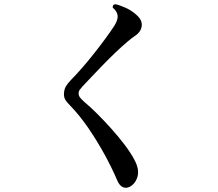

<svg xmlns="http://www.w3.org/2000/svg" viewBox="-20 -830 1040 916"><path d="M601 60Q583 70 566.5 63Q550 56 539 30Q513 -31 478 -94.5Q443 -158 402.5 -217.5Q362 -277 316 -325Q300 -341 292.5 -352.5Q285 -364 285 -382Q286 -403 293.5 -416.5Q301 -430 317 -447Q339 -469 368.5 -502.5Q398 -536 428 -574Q458 -612 484 -647.5Q510 -683 526 -708Q544 -737 541 -757Q538 -777 518 -793Q516 -808 530 -810Q550 -806 579 -793Q608 -780 631 -759Q652 -741 655.5 -722Q659 -703 650 -686Q641 -670 625 -659.5Q609 -649 589 -632Q563 -610 531.5 -580Q500 -550 469.5 -518.5Q439 -487 413.5 -460Q388 -433 373 -417Q364 -407 359.5 -400.5Q355 -394 355 -384Q355 -374 361 -366Q367 -358 382 -344Q410 -321 444 -287Q478 -253 512.5 -214.5Q547 -176 576 -137.5Q605 -99 622 -66Q645 -23 636.5 10.5Q628 44 601 60Z"/></svg>

Font: Zen Old Mincho
Style: Bold
Weight: 700
Designer: Yoshimichi Ohira
Foundry: Positype
Version: Version 1.500